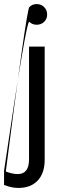

<svg xmlns="http://www.w3.org/2000/svg" viewBox="-66 -738 313 953"><path d="M-45.9 180.2Q-6.8 195.3 25.9 194.8Q86.9 194.8 121.3 158Q155.8 121.1 155.8 55.2V-506.8H78.1V53.2Q78.1 126 22 126Q-7.8 126 -45.9 109.9ZM-45.9 180.2Q-6.8 195.3 25.9 194.8Q86.9 194.8 121.3 158Q155.8 121.1 155.8 55.2V-506.8H78.1V53.2Q78.1 126 22 126Q-7.8 126 -45.9 109.9Q64.9 -644 79.6 -629.6Q94.2 -615.2 116.2 -615.2Q138.2 -615.2 153.1 -629.6Q168 -644 168 -666Q168 -688 153.1 -702.9Q138.2 -717.8 116.2 -717.8Q94.2 -717.8 79.6 -702.9Q64.9 -688 -45.9 180.2Z"/></svg>

Font: FAU Chimera
Style: Regular
Weight: 400
Version: Version 1.002;hotconv 1.0.117;makeotfexe 2.5.65602